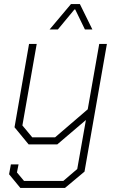

<svg xmlns="http://www.w3.org/2000/svg" viewBox="-20 -716 592 952"><path d="M510 -498 399 135 302 216H81L25 148L34 99H72L64 139L99 181H294L363 122L406 -121L264 0H122L52 -85L124 -498H162L91 -94L140 -35H253L415 -174L472 -498ZM332 -696H376L438 -570H401L353 -669H349L267 -570H226Z"/></svg>

Font: Chakra Petch ExtraLight
Style: Italic
Weight: 275
Italic angle: -10°
Designer: Katatrad Aksorn Co.,Ltd.
Foundry: Cadson Demak Co.,Ltd.
Version: Version 1.000; ttfautohint (v1.6)